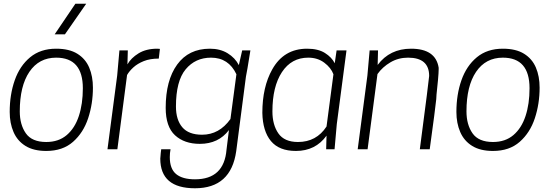

<svg xmlns="http://www.w3.org/2000/svg" viewBox="-20 -800 2972 1029"><path d="M228 9Q160 9 116.5 -18Q73 -45 52.5 -92.5Q32 -140 32 -200Q32 -293 59 -370Q86 -447 141.5 -493Q197 -539 281 -539Q351 -539 394.5 -512Q438 -485 458 -438Q478 -391 478 -330Q478 -244 452.5 -166.5Q427 -89 371.5 -40Q316 9 228 9ZM228 -39Q294 -39 337.5 -76Q381 -113 402.5 -178Q424 -243 424 -327Q424 -491 281 -491Q189 -491 137.5 -415Q86 -339 86 -203Q86 -132 118.5 -85.5Q151 -39 228 -39ZM328 -616H273L384 -780H442Z M609 0H556L608 -395L620 -530H665L663 -455Q682 -489 722.5 -514Q763 -539 823 -539L837 -538L831 -486Q784 -486 750.5 -472.5Q717 -459 695 -439Q673 -419 661 -398Z M1025 209Q839 209 839 50L840 39Q841 21 844 0H894Q890 20 890 42Q890 105 924 133Q958 161 1025 161Q1181 161 1194 2L1207 -103Q1151 -29 1051 -29Q968 -29 918 -75Q868 -121 868 -222Q868 -369 929.5 -454Q991 -539 1105 -539Q1160 -539 1200 -514.5Q1240 -490 1260 -451L1278 -530H1322L1314 -481Q1307 -435 1298 -389L1246 10Q1218 209 1025 209ZM1063 -78Q1155 -78 1215 -162L1247 -402Q1205 -491 1111 -491Q1027 -491 975 -428.5Q923 -366 923 -229Q923 -158 957 -118Q991 -78 1063 -78Z M1837 -530H1784ZM1566 9Q1476 9 1432 -44Q1388 -97 1386 -195Q1386 -334 1439 -428Q1501 -539 1626 -539Q1685 -539 1721.5 -516Q1758 -493 1774 -461L1784 -530H1837L1785 -135L1773 0H1728L1730 -73Q1671 9 1566 9ZM1577 -39Q1676 -39 1730 -122L1767 -402Q1754 -437 1718 -464Q1682 -491 1632 -491Q1542 -491 1491 -413.5Q1440 -336 1440 -203Q1440 -131 1472 -85Q1504 -39 1577 -39Z M2283 0H2230Q2280 -381 2280 -393Q2280 -491 2167 -491Q2115 -491 2072.5 -466Q2030 -441 2003 -403L1950 0H1897L1949 -395L1961 -530H2006L2004 -452Q2069 -539 2183 -539Q2315 -539 2331 -437V-429Q2331 -396 2317 -269L2321 -293Q2312 -209 2283 0Z M2622 9Q2554 9 2510.5 -18Q2467 -45 2446.5 -92.5Q2426 -140 2426 -200Q2426 -293 2453 -370Q2480 -447 2535.5 -493Q2591 -539 2675 -539Q2745 -539 2788.5 -512Q2832 -485 2852 -438Q2872 -391 2872 -330Q2872 -244 2846.5 -166.5Q2821 -89 2765.5 -40Q2710 9 2622 9ZM2622 -39Q2688 -39 2731.5 -76Q2775 -113 2796.5 -178Q2818 -243 2818 -327Q2818 -491 2675 -491Q2583 -491 2531.5 -415Q2480 -339 2480 -203Q2480 -132 2512.5 -85.5Q2545 -39 2622 -39Z"/></svg>

Font: Tanohe Sans Light
Style: Italic
Weight: 300
Designer: Village Type and Design LLC & Cristiano Sobral
Foundry: Cooper Hewitt Smithsonian Design Museum
Version: Version 1.00;September 29, 2021;FontCreator 13.0.0.2655 64-b